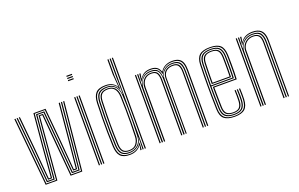

<svg xmlns="http://www.w3.org/2000/svg" viewBox="-94 -1193 2477 1591"><g transform="rotate(-20 1144.0 -397.0)"><path d="M85 0 27 -600H36.8L93.8 -8.2H179.2L203.5 -291.5L226.2 -560H265L288.8 -292.2L313.8 -8.2H399L457 -600H466.8L407.8 0H305L279 -290.2L256.2 -552H235L213 -292.5L188 0ZM102 -16.2 77 -289.2 46.5 -600H56.2L86.2 -294L110.5 -24.8H161.8L184.8 -297.8L209.2 -576.2H282L307 -301L331.2 -24.8H382.2L408.8 -295.8L437.5 -600H447.2L418.2 -293L390.5 -16.2H322.5L297.8 -297.5L273.2 -568H218L194.2 -294.5L170.5 -16.2ZM118.5 -32.8 95.2 -298.2 66 -600H75.8L104.5 -302.8L127.2 -41H144.8L166 -302.8L192.2 -592.2H299.2L325.5 -310.5L348 -41H365.2L391 -310.2L418 -600H428L400 -302.5L374 -32.8H339.5L316.2 -306.5L290.5 -584.2H201L175.5 -301.5L153.5 -32.8Z M554.2 -780.5V-790H603V-780.5ZM554.2 -742.5V-752H603V-742.5ZM554.2 -761.5V-771H603V-761.5ZM593.2 0V-600H603V0ZM554.2 0V-600H564V0ZM573.8 0V-600H583.5V0Z M968.8 0H959V-800H968.8ZM949.2 0H939.8L942.8 -106.8H940.8Q936 -59.5 904 -34.4Q872 -9.2 828.2 -9.2Q781.8 -9.2 760 -32.4Q738.2 -55.5 735.8 -109.5Q733.2 -171.8 732.4 -232.5Q731.5 -293.2 732.4 -356.5Q733.2 -419.8 735.8 -489.2Q738 -544.5 761.8 -567.6Q785.5 -590.8 836 -590.8Q881.2 -590.8 908.4 -564Q935.5 -537.2 940.5 -488H943L939.5 -636.5V-800H949.2ZM830.5 -17.2Q858.8 -17.2 882.2 -28.8Q905.8 -40.2 920.4 -63Q935 -85.8 936.2 -119Q938.5 -172 939.8 -234.5Q941 -297 940.4 -359.9Q939.8 -422.8 936.2 -476.8Q934.2 -510.2 922.4 -533.9Q910.5 -557.5 889.8 -570.1Q869 -582.8 839.5 -582.8Q792 -582.8 769.8 -561.5Q747.5 -540.2 745.8 -489.5Q743.2 -419.2 742.4 -357Q741.5 -294.8 742.4 -234.5Q743.2 -174.2 745.8 -109.5Q747.8 -60 767.4 -38.6Q787 -17.2 830.5 -17.2ZM833.2 -25Q793.5 -25 775.4 -44.8Q757.2 -64.5 755.2 -109.8Q753 -172.2 752.1 -231.9Q751.2 -291.5 752 -354.5Q752.8 -417.5 755.5 -490Q757.2 -535.5 777 -555.4Q796.8 -575.2 840 -575.2Q880.8 -575.2 902.8 -549.4Q924.8 -523.5 926.5 -476.8Q928.8 -426 929.4 -363.5Q930 -301 929.4 -237.4Q928.8 -173.8 926.8 -119.2Q925.8 -84.2 903.9 -54.6Q882 -25 833.2 -25ZM833.8 -32.8Q877 -32.8 896.4 -60.1Q915.8 -87.5 916.8 -119.5Q918.8 -170 919.5 -231.9Q920.2 -293.8 919.8 -357.2Q919.2 -420.8 916.8 -476.5Q915 -519.5 895.6 -543.4Q876.2 -567.2 840.2 -567.2Q801.8 -567.2 784.2 -549.1Q766.8 -531 765.2 -489.8Q761.2 -380.2 761.4 -290.4Q761.5 -200.5 765.2 -110.5Q766.8 -68.2 783 -50.5Q799.2 -32.8 833.8 -32.8ZM826.2 6.2Q769.5 6.2 744.2 -20.9Q719 -48 716.2 -109Q713.8 -173.5 712.8 -234.1Q711.8 -294.8 712.8 -357.2Q713.8 -419.8 716.2 -489.5Q718.8 -549.5 744.4 -577.9Q770 -606.2 831.8 -606.2Q865 -606.2 889.8 -593.5Q914.5 -580.8 927 -556.5H929.2L920 -669V-800H929.8V-654.5L937 -532.5H934.5Q919.5 -569 893.9 -583.6Q868.2 -598.2 834.5 -598.2Q779.8 -598.2 754.1 -573.5Q728.5 -548.8 726.2 -490.5Q723.2 -418.2 722.4 -355.2Q721.5 -292.2 722.5 -232.2Q723.5 -172.2 726.2 -108.8Q728.8 -50.8 752.8 -26.1Q776.8 -1.5 828 -1.5Q862.8 -1.5 890.4 -17Q918 -32.5 933.2 -62H936L930.8 0H921V-4.8L928.8 -41.5H926.5Q912.5 -20.5 886.8 -7.1Q861 6.2 826.2 6.2Z M1509 0V-490Q1509 -525 1501 -549.1Q1493 -573.2 1473.2 -585.8Q1453.5 -598.2 1418 -598.2Q1378.5 -598.2 1351.1 -580.8Q1323.8 -563.2 1311 -531.5H1309Q1302 -567.2 1283.1 -582.8Q1264.2 -598.2 1228 -598.2Q1187 -598.2 1163 -579.8Q1139 -561.2 1124.2 -531.8H1121.8L1128.5 -600H1138.2V-593L1131.5 -556H1133.8Q1151 -582 1173.4 -594.2Q1195.8 -606.5 1229.5 -606.5Q1262.2 -606.5 1281.8 -594.1Q1301.2 -581.8 1312.2 -552.2H1315Q1331 -578.8 1358.2 -592.6Q1385.5 -606.5 1419.5 -606.5Q1458 -606.5 1479.6 -593Q1501.2 -579.5 1510 -553.6Q1518.8 -527.8 1518.8 -490.5V0ZM1089.8 0V-600H1099.5V0ZM1128.8 0V-476.5Q1128.8 -500.2 1138.8 -522.6Q1148.8 -545 1169.6 -559.6Q1190.5 -574.2 1222.5 -574.2Q1262.5 -574.2 1276.4 -551.6Q1290.2 -529 1290.2 -489V0H1280.5V-489Q1280.5 -524.8 1268.8 -545.4Q1257 -566 1221.8 -566Q1195 -566 1176.5 -553.5Q1158 -541 1148.4 -520.6Q1138.8 -500.2 1138.8 -476.8V0ZM1109.2 0V-600H1119L1116.8 -505.2H1119Q1129.8 -542.5 1155.4 -566.4Q1181 -590.2 1225.5 -590.2Q1266 -590.2 1284.5 -570.4Q1303 -550.5 1305.5 -505.2H1307.5Q1315.5 -547.8 1345.2 -569.1Q1375 -590.5 1415.5 -590.2Q1448.2 -590.2 1466.5 -578.5Q1484.8 -566.8 1492 -544.4Q1499.2 -522 1499.2 -489.8V0H1489.5V-489.5Q1489.5 -534.5 1473.9 -558.4Q1458.2 -582.2 1414 -582.2Q1381 -582.2 1358 -569.4Q1335 -556.5 1322.9 -535.1Q1310.8 -513.8 1310.8 -488.5V0H1300V-489.5Q1300 -534.5 1284.1 -558.4Q1268.2 -582.2 1224 -582.2Q1185 -582.2 1162.1 -564.4Q1139.2 -546.5 1129.5 -521.8Q1119.8 -497 1119.8 -476.5V0ZM1320 0V-488.8Q1320 -514.2 1330.8 -533.5Q1341.5 -552.8 1362.1 -563.5Q1382.8 -574.2 1412.5 -574.2Q1439.2 -574.2 1453.9 -564Q1468.5 -553.8 1474.2 -534.8Q1480 -515.8 1480 -489V0H1470.2V-489Q1470.2 -526.2 1457.9 -546.1Q1445.5 -566 1411.5 -566Q1385.2 -566 1366.8 -556.1Q1348.2 -546.2 1338.5 -528.9Q1328.8 -511.5 1328.8 -489V0Z M1752.5 6.2Q1689 6.2 1659.2 -18.8Q1629.5 -43.8 1627.8 -103.2Q1626 -161.5 1625.4 -213.4Q1624.8 -265.2 1624.8 -312.9Q1624.8 -360.5 1625.6 -405.8Q1626.5 -451 1627.8 -495.8Q1629.8 -555 1658.9 -580.6Q1688 -606.2 1752.2 -606.2Q1814.2 -606.2 1842.2 -581Q1870.2 -555.8 1872.8 -496.8Q1873.2 -488.5 1873.8 -464.6Q1874.2 -440.8 1874.5 -408.4Q1874.8 -376 1874.1 -342.1Q1873.5 -308.2 1871.5 -280H1673.8Q1674 -250.5 1674.4 -222.4Q1674.8 -194.2 1675.4 -165.5Q1676 -136.8 1676.8 -105.2Q1678 -66.8 1695.2 -49.8Q1712.5 -32.8 1752.5 -32.8Q1788.5 -32.8 1805.1 -49.6Q1821.8 -66.5 1823.8 -105.8Q1824.8 -124.8 1824.5 -152.9Q1824.2 -181 1823 -200H1832.8Q1834.2 -176.5 1834.4 -148.6Q1834.5 -120.8 1833.8 -105.2Q1831.5 -62.2 1812.5 -43.6Q1793.5 -25 1752.5 -25Q1707.8 -25 1688 -43.8Q1668.2 -62.5 1666.8 -105Q1665.8 -140.5 1665.1 -171.5Q1664.5 -202.5 1664.2 -231.4Q1664 -260.2 1663.8 -288.5H1862Q1863.2 -314.8 1863.8 -347.1Q1864.2 -379.5 1864.1 -410.6Q1864 -441.8 1863.8 -465.1Q1863.5 -488.5 1863 -496.2Q1860.8 -551.5 1834.8 -575Q1808.8 -598.5 1752.2 -598.5Q1692.5 -598.5 1665.9 -574.4Q1639.2 -550.2 1637.5 -494.8Q1636.2 -451.8 1635.4 -406.6Q1634.5 -361.5 1634.5 -313.5Q1634.5 -265.5 1635.1 -213.5Q1635.8 -161.5 1637.5 -104.5Q1639 -49.5 1665.6 -25.5Q1692.2 -1.5 1752.5 -1.5Q1808.5 -1.5 1834.4 -25.2Q1860.2 -49 1863 -104.2Q1863.5 -113.5 1863.6 -130.6Q1863.8 -147.8 1863.4 -166.6Q1863 -185.5 1862 -200H1871.8Q1873.2 -178.2 1873.4 -148.9Q1873.5 -119.5 1872.8 -103.8Q1869.8 -44.8 1841.8 -19.2Q1813.8 6.2 1752.5 6.2ZM1752.5 -9.2Q1699 -9.2 1673.9 -30.9Q1648.8 -52.5 1647.2 -104.5Q1645.8 -160 1645 -211Q1644.2 -262 1644.2 -309.9Q1644.2 -357.8 1645.1 -403.6Q1646 -449.5 1647.2 -494.5Q1648.8 -546 1673.2 -568.4Q1697.8 -590.8 1752.2 -590.8Q1804.2 -590.8 1827.6 -568.6Q1851 -546.5 1853.2 -496Q1853.8 -485.8 1854.2 -452.4Q1854.8 -419 1854.5 -376.6Q1854.2 -334.2 1852.5 -296.8H1654Q1654 -253.5 1654.8 -204.1Q1655.5 -154.8 1657 -104.8Q1658.5 -57.5 1681 -37.4Q1703.5 -17.2 1752.5 -17.2Q1798.8 -17.2 1819.9 -37.6Q1841 -58 1843.5 -105Q1844.2 -119.2 1844.1 -148.5Q1844 -177.8 1842.5 -200H1852.2Q1853.8 -177.8 1853.9 -148.5Q1854 -119.2 1853.2 -104.5Q1850.8 -53.5 1827.2 -31.4Q1803.8 -9.2 1752.5 -9.2ZM1654 -305.2H1843Q1844.5 -343.5 1844.6 -383.2Q1844.8 -423 1844.4 -453.8Q1844 -484.5 1843.5 -495.5Q1841.5 -541.8 1820.6 -562.2Q1799.8 -582.8 1752.2 -582.8Q1701.2 -582.8 1679.9 -561.5Q1658.5 -540.2 1657 -494Q1655.5 -446.8 1654.9 -399.1Q1654.2 -351.5 1654 -305.2ZM1664 -313.5Q1664 -342 1664.2 -371Q1664.5 -400 1665.1 -430.4Q1665.8 -460.8 1666.8 -493.8Q1668.2 -537.5 1688.1 -556.2Q1708 -575 1752.2 -575Q1795.2 -575 1813.6 -555.9Q1832 -536.8 1833.8 -495Q1834.2 -483.2 1834.6 -453.8Q1835 -424.2 1834.9 -386.9Q1834.8 -349.5 1833.5 -313.5ZM1673.8 -322H1824Q1824.8 -358.2 1824.9 -393.9Q1825 -429.5 1824.6 -456.8Q1824.2 -484 1823.8 -494.5Q1822.2 -532.8 1806 -550Q1789.8 -567.2 1752.2 -567.2Q1712.5 -567.2 1695.2 -549.9Q1678 -532.5 1676.8 -493.5Q1675.8 -462 1675.1 -433.2Q1674.5 -404.5 1674.2 -377.2Q1674 -350 1673.8 -322Z M2221.8 0V-490Q2221.8 -514.2 2217.4 -534Q2213 -553.8 2202.4 -568.2Q2191.8 -582.8 2172.9 -590.5Q2154 -598.2 2124.8 -598.2Q2084 -598.2 2055.8 -580.1Q2027.5 -562 2013.2 -531.8H2010.8L2017.5 -600H2027.2V-593L2020.5 -556H2022.8Q2041.2 -582.8 2067.6 -594.6Q2094 -606.5 2126.5 -606.5Q2151.5 -606.5 2169.6 -600.9Q2187.8 -595.2 2199.6 -585.1Q2211.5 -575 2218.5 -560.6Q2225.5 -546.2 2228.4 -528.6Q2231.2 -511 2231.2 -490.5V0ZM1978.8 0V-600H1988.5V0ZM2017.8 0V-476.5Q2017.8 -500.5 2029.9 -522.8Q2042 -545 2064.8 -559.6Q2087.5 -574.2 2119.5 -574.2Q2141 -574.2 2155.2 -568.1Q2169.5 -562 2177.6 -550.8Q2185.8 -539.5 2189 -523.9Q2192.2 -508.2 2192.2 -489V0H2182.5V-489Q2182.5 -512.8 2177.1 -530Q2171.8 -547.2 2157.9 -556.6Q2144 -566 2118.5 -566Q2092 -566 2071.5 -553.5Q2051 -541 2039.4 -520.6Q2027.8 -500.2 2027.8 -476.8L2027.5 0ZM1998.2 0V-600H2008L2005.8 -505.2H2008Q2018.5 -543.5 2048 -567Q2077.5 -590.5 2122.5 -590.2Q2174.5 -590.2 2193.1 -563.9Q2211.8 -537.5 2211.8 -489.8V0H2202V-489.5Q2202 -534.2 2184.8 -558.2Q2167.5 -582.2 2121 -582.2Q2085.5 -582.2 2060.4 -566.8Q2035.2 -551.2 2021.9 -526.9Q2008.5 -502.5 2008.5 -476.5V0Z"/></g></svg>

Font: Big Shoulders Inline Text ExtraLight
Style: Regular
Weight: 250
Version: Version 2.002